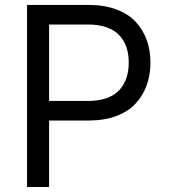

<svg xmlns="http://www.w3.org/2000/svg" viewBox="-20 -747 675 767"><path d="M333.8 -727.3Q396.3 -727.3 444.2 -709.5Q492.2 -691.8 521.7 -660.2Q551.1 -628.6 566.1 -587.5Q581 -546.5 581 -497.2Q581 -448.2 566.1 -406.6Q551.1 -365.1 521.8 -333.3Q492.5 -301.5 444.8 -283.6Q397 -265.6 335.2 -265.6H176.1V0H88.1V-727.3ZM332.4 -343.8Q375 -343.8 406.8 -355.3Q438.6 -366.8 457.4 -388Q476.2 -409.1 485.3 -436.3Q494.3 -463.4 494.3 -497.2Q494.3 -530.9 485.3 -557.9Q476.2 -584.9 457.2 -605.6Q438.2 -626.4 406.2 -637.8Q374.3 -649.1 331 -649.1H176.1V-343.8Z"/></svg>

Font: TID UI
Style: Regular
Weight: 400
Designer: The TID Project Authors
Foundry: Bakken & Bæck
Version: Version 1.001;hotconv 1.0.109;makeotfexe 2.5.65596